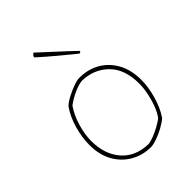

<svg xmlns="http://www.w3.org/2000/svg" viewBox="-203 -787 890 890"><g transform="rotate(-45 242.0 -341.5)"><path d="M259 6Q205 7 159.5 -18Q114 -43 87 -90Q60 -137 60 -203Q60 -252 75.5 -306Q91 -360 119 -399Q134 -413 158 -425.5Q182 -438 206.5 -447Q231 -456 245 -456Q300 -457 345 -432.5Q390 -408 417 -360.5Q444 -313 444 -246Q444 -198 428.5 -144.5Q413 -91 387 -53Q371 -39 346.5 -25.5Q322 -12 298 -3.5Q274 5 259 6ZM257 -12Q271 -13 293 -21.5Q315 -30 337 -42Q359 -54 373 -65Q389 -86 400.5 -116.5Q412 -147 418.5 -180Q425 -213 425 -241Q425 -335 374.5 -385.5Q324 -436 247 -438Q223 -436 192 -422Q161 -408 134 -388Q108 -351 93.5 -301.5Q79 -252 79 -210Q79 -123 126 -68.5Q173 -14 257 -12ZM335 -537 327 -535Q316 -544 296.5 -560Q277 -576 254.5 -594.5Q232 -613 212 -630.5Q192 -648 179 -659.5Q166 -671 166 -672L170 -681Q176 -687 180 -689L185 -684L299 -579L337 -543Z"/></g></svg>

Font: Labrada Thin
Style: Regular
Weight: 100
Designer: Mercedes Jáuregui
Foundry: Omnibus-Type Team
Version: Version 1.000; ttfautohint (v1.8.4.7-5d5b)